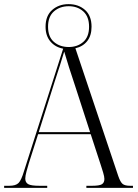

<svg xmlns="http://www.w3.org/2000/svg" viewBox="-21 -907 667 927"><path d="M-1 0V-10H24Q55 -10 68.5 -23.5Q82 -37 95 -81L284 -672Q246 -679 222.5 -706.5Q199 -734 199 -778Q199 -831 231 -859Q263 -887 310 -887Q358 -887 389.5 -859Q421 -831 421 -778Q421 -735 400 -708.5Q379 -682 343 -674L550 -57Q560 -28 571 -19Q582 -10 608 -10H621V0H396V-10H424Q459 -10 471 -17.5Q483 -25 483 -43Q483 -54 477 -74Q471 -94 466 -109L417 -259H163L118 -118Q113 -102 107 -79.5Q101 -57 101 -45Q101 -26 115 -18Q129 -10 169 -10H207V0ZM311 -680Q353 -680 381 -704.5Q409 -729 409 -778Q409 -827 381 -852Q353 -877 311 -877Q268 -877 239.5 -852Q211 -827 211 -778Q211 -729 239.5 -704.5Q268 -680 311 -680ZM166 -269H414L343 -488Q326 -539 312.5 -581Q299 -623 289 -658Q278 -621 268 -590Q258 -559 243 -513Z"/></svg>

Font: Noto Serif Display SemiCondensed Light
Style: Regular
Weight: 300
Width: 4
Designer: Monotype Design Team
Foundry: Monotype Imaging Inc.
Version: Version 2.009